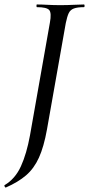

<svg xmlns="http://www.w3.org/2000/svg" viewBox="-48 -645 398 858"><path d="M-22 193Q-24 194 -27 189Q-30 184 -27 182Q20 154 45.5 98Q71 42 86 -40L175 -544Q183 -587 172 -600Q161 -613 117 -613Q115 -613 115 -619Q115 -625 117 -625Q138 -625 164.5 -623.5Q191 -622 221 -622Q254 -622 280.5 -623.5Q307 -625 327 -625Q330 -625 330 -619Q330 -613 327 -613Q298 -613 282 -607Q266 -601 259 -586Q252 -571 246 -542L162 -67Q148 11 126 59.5Q104 108 68.5 138.5Q33 169 -22 193Z"/></svg>

Font: Cormorant Light Medium
Style: Italic
Weight: 500
Italic angle: -10°
Version: Version 4.000